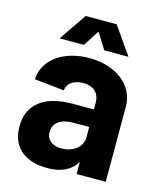

<svg xmlns="http://www.w3.org/2000/svg" viewBox="-107 -779 732 867"><g transform="rotate(15 258.5 -346.0)"><path d="M331 -332V-302H232C101 -302 26 -247 26 -141C26 -35 103 9 194 8C259 9 304 -13 331 -56V0H467V-352C467 -449 380 -521 252 -521C130 -521 42 -456 38 -365L177 -350C180 -383 210 -405 254 -405C304 -405 331 -377 331 -332ZM98 -572H212L260 -647L307 -572H420L331 -700H186ZM164 -152C164 -197 200 -220 257 -220H331V-173C331 -123 286 -94 233 -94C193 -94 164 -114 164 -152Z"/></g></svg>

Font: Vanilla Cream ExtraBold
Style: Regular
Weight: 800
Designer: Jeremy Tribby, Jinavaṁso
Foundry: Tribby Type
Version: Version 1.422;Glyphs 3.1.2 (3151)